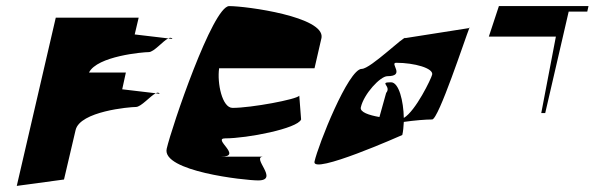

<svg xmlns="http://www.w3.org/2000/svg" viewBox="-20 -586 1951 630"><path d="M35 24 190 3 228 -159C242 -221 406 -235 426 -235C443 -235 473 -271 491 -280L381 -293L393 -348H272C299 -402 449 -415 468 -415C485 -415 514 -451 532 -460L422 -473L435 -528H163ZM491 -280 504 -278C501 -283 497 -283 491 -280ZM532 -460 546 -458C543 -463 538 -463 532 -460Z M527 -98C510 -24 783 6 827 6C899 6 801 -72 845 -72H706C778 -72 675 -132 719 -132C791 -132 956 -164 968 -194L962 -272C954 -260 805 -232 743 -232C709 -232 692 -313 699 -362H1012L1035 -462C1046 -531 789 -566 732 -566C678 -566 543 -168 527 -98Z M1012 -56C1001 -10 1300 -143 1300 -143C1303 -155 1304 -170 1305 -186C1340 -191 1377 -194 1398 -194C1419 -194 1506 -459 1520 -494L1310 -461C1309 -472 1196 -360 1167 -360C1123 -360 1024 -110 1012 -56ZM1164 -234C1174 -278 1228 -336 1251 -336C1312 -336 1257 -380 1280 -380C1340 -380 1403 -362 1398 -341C1395 -328 1344 -222 1305 -199C1304 -254 1289 -316 1263 -316C1221 -316 1266 -304 1247 -281L1225 -202C1191 -208 1160 -218 1164 -234ZM1520 -494H1521C1522 -499 1522 -499 1520 -494Z M1584 -466H1804L1756 -215H1769L1846 -548H1907L1911 -566H1617Z"/></svg>

Font: Crazy Punk
Style: Obl
Weight: 400
Version: Version 1